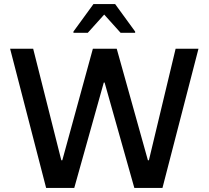

<svg xmlns="http://www.w3.org/2000/svg" viewBox="-20 -929 1031 949"><path d="M343 -773V-767H414L495 -857L576 -767H648V-773L549 -909H442ZM30 -688 208 0H347L493 -521H497L644 0H783L961 -688H848L716 -137H711L557 -688H439L288 -137H283L144 -688Z"/></svg>

Font: Saira UNSAM Medium
Style: Regular
Weight: 500
Designer: Hector Gatti with collaboration of the Omnibus-Type team
Foundry: Omnibus-Type
Version: Version 0.072;PS 000.072;hotconv 1.0.88;makeotf.lib2.5.64775